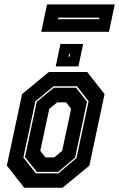

<svg xmlns="http://www.w3.org/2000/svg" viewBox="-20 -876 556 896"><path d="M93 0 12 -103 83 -437 208 -540H387L468 -437L397 -103L272 0ZM147.5 -67H252.5L337 -138.5L393.5 -403.5L339 -473.5H230L145 -403L89 -141ZM151.5 -74 96.5 -143 151.5 -401 231 -466.5H335L386 -401.5L330.5 -140.5L251.5 -74ZM192 -141.5H233L270 -172L312 -368L288 -398.5H247L210 -368L168 -172ZM240 -566 262 -671H368L346 -566ZM299.5 -611H304L307 -625H302.5ZM172.5 -727.5 199.5 -855.5H515.5L488.5 -727.5ZM250 -786.5H442L443.5 -793.5H251.5Z"/></svg>

Font: Tourney Condensed ExtraBold
Style: Italic
Weight: 800
Width: 3
Italic angle: -12°
Designer: Tyler Finck
Foundry: Etcetera Type Co
Version: Version 1.010; ttfautohint (v1.8.3)